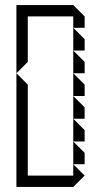

<svg xmlns="http://www.w3.org/2000/svg" viewBox="-20 -740 408 760"><path d="M270 -540V-630L315 -585V-540ZM270 -450V-540L315 -495V-450ZM45 -450V-720H270L315 -675V-630H270V-675H90V-495ZM270 -360V-450L315 -405V-360ZM270 -270V-360L315 -315V-270ZM270 -180V-270L315 -225V-180ZM270 -90V-180L315 -135V-90ZM45 0V-450L90 -405V-45H270V-90L315 -45L270 0Z"/></svg>

Font: Rubik Iso
Style: Regular
Weight: 400
Designer: Hubert and Fischer, NaN
Foundry: Hubert and Fischer, NaN
Version: Version 2.200